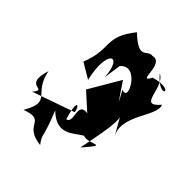

<svg xmlns="http://www.w3.org/2000/svg" viewBox="-208 -720 934 934"><g transform="rotate(45 259.0 -252.5)"><path d="M359 -308 296 -401 202 -241 306 -147C269 -194 352 -98 319 -155C193 -198 286 -78 236 -71C202 -183 236 -166 241 -124L24 -48C80 -115 -36 -34 10 -175C33 -44 132 -85 57 44C179 0 102 93 235 108C197 55 230 91 168 -63C256 23 311 -52 354 -75C399 -57 481 -135 382 -22C401 -126 439 -272 397 -292L465 -172C402 -274 542 -390 516 -450C433 -353 469 -520 400 -550C489 -444 525 -550 391 -511C346 -429 389 -604 315 -585C274 -592 282 -517 180 -613C80 -488 153 -467 97 -328L176 -281C134 -456 216 -491 224 -347L237 -437C304 -516 399 -334 328 -366Z"/></g></svg>

Font: Asimov Silicon
Style: Regular
Weight: 400
Designer: Google
Version: Version 2.000980; 2014